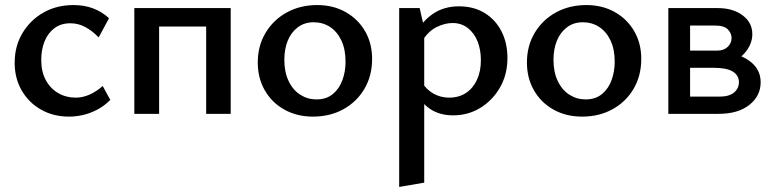

<svg xmlns="http://www.w3.org/2000/svg" viewBox="-20 -450 3058 759"><path d="M253 11Q191 11 142.5 -16.5Q94 -44 66 -92Q38 -140 38 -202Q38 -268 69 -319.5Q100 -371 152 -400.5Q204 -430 271 -430Q314 -430 349 -416.5Q384 -403 411 -378L370 -302Q344 -329 316.5 -343.5Q289 -358 258 -358Q221 -358 195 -338.5Q169 -319 156 -286Q143 -253 143 -213Q143 -167 161 -133.5Q179 -100 210 -82Q241 -64 279 -64Q307 -64 334 -76Q361 -88 386 -110L416 -55Q391 -30 362.5 -15.5Q334 -1 306.5 5Q279 11 253 11Z M795 0V-418H892V0ZM511 0V-418H609V0ZM558 -345V-418H846V-345Z M1217 11Q1154 11 1104.5 -16.5Q1055 -44 1027 -92.5Q999 -141 999 -203Q999 -269 1030 -320.5Q1061 -372 1114 -401Q1167 -430 1234 -430Q1297 -430 1346 -402.5Q1395 -375 1423 -327Q1451 -279 1451 -217Q1451 -151 1421 -99.5Q1391 -48 1338 -18.5Q1285 11 1217 11ZM1231 -57Q1270 -57 1295.5 -78Q1321 -99 1333.5 -133Q1346 -167 1346 -206Q1346 -255 1329.5 -290Q1313 -325 1284.5 -343.5Q1256 -362 1220 -362Q1183 -362 1156.5 -341.5Q1130 -321 1117 -288Q1104 -255 1104 -214Q1104 -165 1121 -129.5Q1138 -94 1167 -75.5Q1196 -57 1231 -57Z M1771 6Q1717 6 1678.5 -20.5Q1640 -47 1622 -96L1646 -127Q1665 -96 1693.5 -80Q1722 -64 1755 -64Q1794 -64 1822 -82.5Q1850 -101 1865.5 -134.5Q1881 -168 1881 -212Q1881 -253 1868 -286Q1855 -319 1829.5 -339Q1804 -359 1769 -359Q1738 -359 1705 -342.5Q1672 -326 1647 -285L1613 -303Q1647 -365 1691 -395Q1735 -425 1794 -425Q1853 -425 1896 -398.5Q1939 -372 1962.5 -326Q1986 -280 1986 -221Q1986 -156 1957 -105Q1928 -54 1879.5 -24Q1831 6 1771 6ZM1558 289V-418H1639L1657 -339V272Z M2281 11Q2218 11 2168.5 -16.5Q2119 -44 2091 -92.5Q2063 -141 2063 -203Q2063 -269 2094 -320.5Q2125 -372 2178 -401Q2231 -430 2298 -430Q2361 -430 2410 -402.5Q2459 -375 2487 -327Q2515 -279 2515 -217Q2515 -151 2485 -99.5Q2455 -48 2402 -18.5Q2349 11 2281 11ZM2295 -57Q2334 -57 2359.5 -78Q2385 -99 2397.5 -133Q2410 -167 2410 -206Q2410 -255 2393.5 -290Q2377 -325 2348.5 -343.5Q2320 -362 2284 -362Q2247 -362 2220.5 -341.5Q2194 -321 2181 -288Q2168 -255 2168 -214Q2168 -165 2185 -129.5Q2202 -94 2231 -75.5Q2260 -57 2295 -57Z M2622 0V-418H2818Q2877 -418 2915.5 -389.5Q2954 -361 2954 -315Q2954 -283 2934.5 -254Q2915 -225 2881.5 -207Q2848 -189 2805 -189L2821 -243Q2895 -243 2941 -210.5Q2987 -178 2987 -125Q2987 -71 2942.5 -35.5Q2898 0 2821 0ZM2708 -68H2824Q2862 -68 2881.5 -84Q2901 -100 2901 -125Q2901 -152 2877 -167Q2853 -182 2801 -182H2682V-250H2816Q2841 -250 2856.5 -264.5Q2872 -279 2872 -300Q2872 -318 2857.5 -333.5Q2843 -349 2807 -349H2708Z"/></svg>

Font: Ysabeau Office SemiBold
Style: Regular
Weight: 600
Designer: Christian Thalmann (Catharsis Fonts)
Version: Version 2.001;gftools[0.9.30]; featfreeze: tnum,lnum,ss02